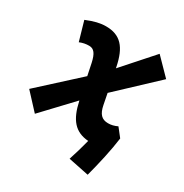

<svg xmlns="http://www.w3.org/2000/svg" viewBox="-163 -669 911 952"><g transform="rotate(30 293.0 -193.0)"><path d="M91.8 24.9 250 -142.6 250.5 -141.1C271.5 -43 310.5 3.4 388.2 9.3C378.4 48.3 364.7 95.2 352.5 131.8L469.7 155.8C489.7 81.5 510.7 -11.2 519.5 -80.6L481.9 -128.4C462.9 -119.6 447.3 -115.7 429.2 -115.7C393.1 -115.7 374 -135.3 364.7 -182.6L352.5 -245.1L569.8 -449.2L479 -542L327.1 -371.1L326.2 -376.5C305.2 -481.9 263.7 -527.3 181.2 -527.3C148.9 -527.3 116.2 -519.5 71.3 -501L103 -391.1C122.1 -398.9 138.2 -401.9 157.2 -401.9C184.6 -401.9 199.2 -381.8 209.5 -334.5L223.6 -266.6L5.9 -67.9Z"/></g></svg>

Font: Cascadia Mono NF
Style: Bold Italic
Weight: 700
Italic angle: -10°
Monospace: yes
Designer: Aaron Bell
Foundry: Saja Typeworks
Version: Version 2404.023